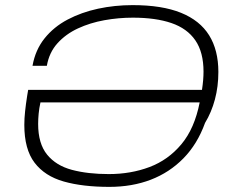

<svg xmlns="http://www.w3.org/2000/svg" viewBox="-20 -718 920 750"><path d="M407 12Q303 12 229 -9Q155 -30 115 -82.5Q75 -135 75 -230Q75 -255 78 -283Q81 -311 86 -343L90 -367H769Q772 -387 773.5 -404.5Q775 -422 775 -438Q775 -514 743 -560.5Q711 -607 649.5 -628Q588 -649 499 -649Q443 -649 387.5 -639Q332 -629 284.5 -607Q237 -585 204.5 -549Q172 -513 163 -461H107Q118 -523 154 -568Q190 -613 244 -641.5Q298 -670 363 -684Q428 -698 498 -698Q613 -698 687 -668Q761 -638 797 -580Q833 -522 833 -437Q833 -380 819.5 -329.5Q806 -279 781 -238Q751 -155 696.5 -99.5Q642 -44 569 -16Q496 12 407 12ZM405 -38Q491 -38 564 -65.5Q637 -93 688.5 -154.5Q740 -216 760 -318H138Q133 -295 131 -274Q129 -253 129 -234Q129 -157 164 -114Q199 -71 261 -54.5Q323 -38 405 -38Z"/></svg>

Font: Archivo SemiExpanded Thin
Style: Italic
Weight: 250
Width: 6
Italic angle: -10°
Designer: Hector Gatti
Foundry: Omnibus-Type
Version: Version 2.001